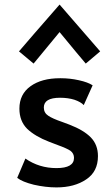

<svg xmlns="http://www.w3.org/2000/svg" viewBox="-20 -815 492 845"><path d="M128.9 -2Q78.1 -14.6 55.7 -32.2Q68.4 -60.5 91.8 -117.2Q152.3 -75.2 228.5 -75.2Q305.7 -75.2 305.7 -120.1Q305.7 -139.6 290 -151.4Q274.4 -162.1 233.4 -176.8Q220.7 -181.6 195.3 -191.4Q134.8 -214.8 99.6 -248Q65.4 -282.2 65.4 -336.9Q65.4 -400.4 114.3 -435.5Q163.1 -470.7 244.1 -470.7Q246.1 -470.7 247.1 -470.7Q288.1 -470.7 327.1 -461.9Q367.2 -453.1 387.7 -439.5Q375 -410.2 348.6 -352.5Q335.9 -366.2 307.6 -376Q279.3 -384.8 244.1 -384.8Q172.9 -384.8 172.9 -341.8Q172.9 -318.4 192.4 -305.7Q210.9 -293 253.9 -278.3Q257.8 -277.3 285.2 -266.6Q348.6 -242.2 379.9 -210Q411.1 -177.7 411.1 -127.9Q411.1 -59.6 359.4 -25.4Q307.6 9.8 228.5 9.8Q180.7 9.8 128.9 -2ZM63.5 -588.9Q107.4 -640.6 242.2 -794.9Q287.1 -743.2 420.9 -588.9Q405.3 -575.2 357.4 -535.2Q328.1 -569.3 242.2 -673.8Q213.9 -639.6 127.9 -535.2Q111.3 -548.8 63.5 -588.9Z"/></svg>

Font: Alata=Ham
Style: Regular
Weight: 400
Designer: Spyros Zevelakis, Eben Sorkin
Version: Version 1.004